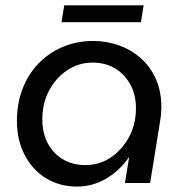

<svg xmlns="http://www.w3.org/2000/svg" viewBox="-20 -673 686 706"><path d="M263.4 13Q198.6 13 148.6 -18Q98.6 -49 70.4 -103.8Q42.2 -158.6 42.2 -228.2Q42.2 -292.4 62.9 -346.3Q83.6 -400.2 121.7 -439.6Q159.8 -479 211.2 -500.7Q262.6 -522.4 323.4 -522.4Q371 -522.4 416 -506.7Q461 -491 496.9 -459.7Q532.8 -428.4 553.6 -381.5Q574.4 -334.6 573.2 -271.6Q572.8 -257.4 571.4 -244.9Q570 -232.4 567.6 -220.4L532 0H439.4L454.6 -93.4H453Q419 -44.4 369.5 -15.7Q320 13 263.4 13ZM294 -66Q344.8 -66 385.9 -93Q427 -120 452.6 -165.8Q478.2 -211.6 479.8 -267.6Q481.4 -318.2 461.7 -357.5Q442 -396.8 405.8 -419.8Q369.6 -442.8 320.4 -442.8Q270.2 -442.8 228 -415.2Q185.8 -387.6 160.7 -340.3Q135.6 -293 135.6 -234Q135.6 -183.8 155.8 -146Q176 -108.2 211.6 -87.1Q247.2 -66 294 -66ZM206.2 -591.4 216.2 -653.4H508.2L498.2 -591.4Z"/></svg>

Font: MuseoModerno Thin
Style: Italic
Weight: 100
Italic angle: -9°
Designer: Pablo Cosgaya, Héctor Gatti, Marcela Romero, and the Authors of The MuseoModerno Project.
Foundry: Omnibus-Type Team
Version: Version 1.003